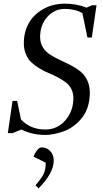

<svg xmlns="http://www.w3.org/2000/svg" viewBox="-20 -731 558 1054"><path d="M22.9 0 48.8 -176.8H74.2L95.2 -75.2Q147.5 -20 229 -20Q294.9 -20 338.9 -70.6Q382.8 -121.1 382.8 -192.9Q382.8 -221.2 371.1 -243.4Q359.4 -265.6 340.3 -279.5Q321.3 -293.5 296.9 -306.6Q272.5 -319.8 246.8 -330.1Q221.2 -340.3 196.8 -355.5Q172.4 -370.6 153.3 -387.7Q134.3 -404.8 122.6 -432.1Q110.8 -459.5 110.8 -494.1Q110.8 -536.1 123.5 -571.8Q136.2 -607.4 158 -632.8Q179.7 -658.2 208.5 -676Q237.3 -693.8 269 -702.4Q300.8 -710.9 334 -710.9Q401.4 -710.9 455.1 -689L484.9 -702.1H509.8L483.9 -524.9H460L432.1 -659.2Q391.6 -682.1 335 -682.1Q279.3 -682.1 239.7 -638.2Q200.2 -594.2 200.2 -527.8Q200.2 -495.6 215.3 -471.4Q230.5 -447.3 254.4 -431.6Q278.3 -416 307.6 -402.6Q336.9 -389.2 366 -374.3Q395 -359.4 418.9 -340.8Q442.9 -322.3 458 -292Q473.1 -261.7 473.1 -222.2Q473.1 -178.7 460.9 -142.3Q448.7 -106 428 -81.3Q407.2 -56.6 382.3 -38.3Q357.4 -20 329.1 -10Q300.8 0 276.1 4.9Q251.5 9.8 229 9.8Q156.7 9.8 97.2 -20L48.8 0ZM164.1 128.9Q170.9 109.9 183.3 94Q195.8 78.1 209 78.1Q235.4 78.1 255.1 97.7Q274.9 117.2 274.9 150.9Q274.9 218.3 191.9 303.2L174.8 286.1Q207 249 219 224.9Q231 200.7 231 162.1Z"/></svg>

Font: Dihjauti
Style: Bold Italic
Weight: 700
Italic angle: -9°
Designer: T. Christopher White
Version: Version 3.0.0